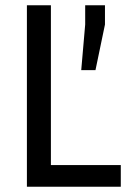

<svg xmlns="http://www.w3.org/2000/svg" viewBox="-20 -708 501 728"><path d="M82 0V-688H173V-82H438V0ZM288 -442 303 -615V-688H378V-615L342 -442Z"/></svg>

Font: Saira Semi Condensed
Style: Regular
Weight: 400
Width: 4
Designer: Hector Gatti with collaboration of the Omnibus-Type team
Foundry: Omnibus-Type
Version: Version 1.001; ttfautohint (v1.8)